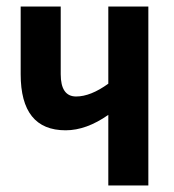

<svg xmlns="http://www.w3.org/2000/svg" viewBox="-20 -565 531 585"><path d="M43 -545V-339Q43 -168 180 -168Q243 -168 310 -215V0H432V-545H310V-310Q256 -271 212 -271Q165 -271 165 -339V-545Z"/></svg>

Font: Noto Sans UI Condensed
Style: Bold
Weight: 700
Width: 3
Designer: Monotype Design Team
Foundry: Monotype Imaging Inc.
Version: 1.001